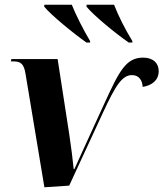

<svg xmlns="http://www.w3.org/2000/svg" viewBox="-20 -786 692 813"><path d="M346 -606H362L361 -613C333 -660 301 -723 284 -766H168L167 -758C196 -722 293 -643 346 -606ZM525 -606H541L540 -613C511 -660 481 -719 463 -766H347L346 -758C377 -720 471 -643 525 -606ZM88 -474 168 7 273 0 416 -309C470 -426 498 -468 539 -468C569 -468 583 -445 584 -418C622 -424 652 -445 652 -485C652 -519 628 -542 586 -542C513 -542 485 -485 422 -348L335 -158C322 -129 308 -99 295 -70H292C288 -110 282 -160 273 -219L224 -536H28L26 -526H36C68 -526 81 -516 88 -474Z"/></svg>

Font: Noto Serif Display
Style: Bold Italic
Weight: 700
Italic angle: -12°
Designer: Monotype Design Team
Foundry: Monotype Imaging Inc.
Version: Version 2.009